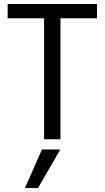

<svg xmlns="http://www.w3.org/2000/svg" viewBox="-20 -694 522 957"><path d="M104.6 243 189.1 51H280.8L169.5 243ZM199.7 0V-669.6H281.3V0ZM18.2 -602.9V-674H463.4V-602.9Z"/></svg>

Font: Hind Variable Light
Style: Regular
Weight: 300
Designer: Manushi Parikh, Satya Rajpurohit
Foundry: Indian Type Foundry
Version: Version 3.000